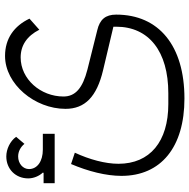

<svg xmlns="http://www.w3.org/2000/svg" viewBox="-15 -497 752 762"><g transform="rotate(-90 361.0 -116.0)"><path d="M15 -275H211V-322H148C102 -322 71 -344 71 -377C71 -401 93 -420 121 -420C141 -420 159 -410 171 -395L199 -428C182 -452 150 -467 121 -467C71 -467 34 -430 34 -380C34 -359 43 -337 57 -322L56 -319H15ZM351 240C560 240 684 139 684 -31C684 -73 665 -96 622 -106L466 -145C392 -164 359 -193 359 -240C359 -331 428 -410 514 -410C562 -410 599 -385 624 -336L668 -375C639 -436 589 -472 520 -472C408 -472 310 -354 310 -232C310 -155 358 -108 463 -83L636 -42V-31C636 99 538 176 372 176H329C180 176 92 103 92 -22C92 -74 109 -137 136 -195L91 -210C62 -142 44 -71 44 -10C44 147 158 240 351 240Z"/></g></svg>

Font: IBM Plex Arabic Light
Style: Regular
Weight: 300
Designer: Mike Abbink, Paul van der Laan, Pieter van Rosmalen, Wael Morcos, Khajak Apelian
Foundry: Bold Monday
Version: Version 1.0